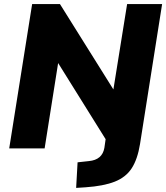

<svg xmlns="http://www.w3.org/2000/svg" viewBox="-20 -725 812 938"><path d="M352 193 359 68 414 62Q480 56 490 -3L496 -45L264 -417L198 0H25L137 -705H273L534 -288L601 -705H772L664 -21Q652 53 623.5 97Q595 141 540.5 162.5Q486 184 398 190Z"/></svg>

Font: Winston ExtraBold
Style: Italic
Weight: 800
Italic angle: -9°
Designer: Original fonts by Vernon Adams / Changes by Cristiano Sobral
Foundry: Original fonts by Vernon Adams / Changes by Cristiano Sobral
Version: Version 2.503;July 17, 2020;FontCreator 13.0.0.2655 64-bit